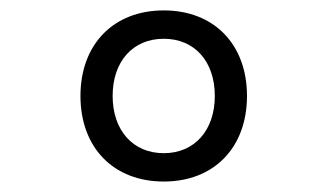

<svg xmlns="http://www.w3.org/2000/svg" viewBox="-20 -723 626 367"><path d="M293 -376C389.2 -376 452.1 -440.9 452.1 -539.6C452.1 -638.2 389.2 -703.1 293 -703.1C196.8 -703.1 133.8 -638.2 133.8 -539.6C133.8 -440.9 196.8 -376 293 -376ZM293 -430.2C233.9 -430.2 195.3 -474.1 195.3 -539.6C195.3 -605.5 233.9 -648.9 293 -648.9C352.1 -648.9 390.6 -605.5 390.6 -539.6C390.6 -474.1 352.1 -430.2 293 -430.2Z"/></svg>

Font: Cascadia Code Light
Style: Regular
Weight: 300
Monospace: yes
Designer: Aaron Bell
Foundry: Saja Typeworks
Version: Version 2404.023